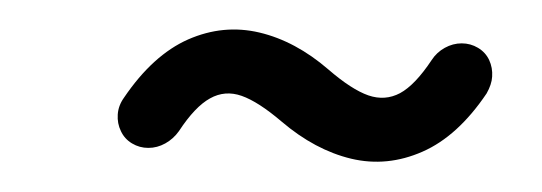

<svg xmlns="http://www.w3.org/2000/svg" viewBox="-20 -323 361 128"><path d="M287.8 -294.1Q293.7 -294.1 298.7 -291.1Q303.7 -288.1 306.1 -283Q308.5 -277.8 308.1 -271.9Q307.8 -266.7 304.4 -260.7Q285.2 -232.2 261.7 -221.9Q238.1 -211.5 214.1 -217.2Q190 -223 167.8 -241.9Q152.2 -255.2 141.1 -259.1Q130 -263 120 -257.4Q110 -251.9 99.3 -235.6Q95.6 -230.4 90.2 -227.4Q84.8 -224.4 78.9 -224.4Q73 -224.4 68 -227.4Q63 -230.4 60.6 -235.6Q58.1 -240.7 58.5 -246.7Q58.9 -252.6 62.6 -257.8Q81.9 -286.3 105.4 -296.7Q128.9 -307 153 -301.3Q177 -295.6 198.9 -276.7Q214.4 -263.3 225.6 -259.4Q236.7 -255.6 246.7 -260.9Q256.7 -266.3 267.8 -283Q271.1 -288.1 276.5 -291.1Q281.9 -294.1 287.8 -294.1Z"/></svg>

Font: 26F Galaxy Sans Oblique
Style: Regular
Weight: 400
Italic angle: -5°
Designer: C₂₉H₂₅N₃O₅
Version: Version 1.200;FEAKit 1.0